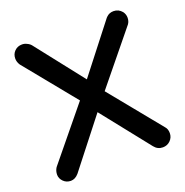

<svg xmlns="http://www.w3.org/2000/svg" viewBox="-128 -814 911 947"><g transform="rotate(-20 327.5 -340.5)"><path d="M42 -71.3 262.7 -340.8 43.9 -609.4Q33.2 -626 33.2 -643.6Q33.2 -667 48.8 -682.6Q64.5 -698.2 87.9 -698.2Q101.6 -698.2 112.3 -692.4Q126 -686.5 133.8 -676.8L330.1 -426.8L526.4 -678.7L531.2 -683.6Q545.9 -698.2 568.4 -698.2Q594.7 -698.2 612.3 -676.8Q623 -662.1 623 -644.5Q623 -626 613.3 -612.3L392.6 -341.8L612.3 -72.3Q624 -59.6 624 -38.1Q624 -15.6 607.9 0.5Q591.8 16.6 568.4 16.6Q541 16.6 523.4 -5.9L324.2 -256.8L127 -4.9Q108.4 16.6 85.4 16.6Q62.5 16.6 46.9 1Q31.2 -14.6 31.2 -34.7Q31.2 -54.7 42 -71.3Z"/></g></svg>

Font: FakePearl
Style: SemiBold
Weight: 400
Version: Version 1.2